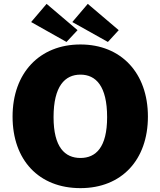

<svg xmlns="http://www.w3.org/2000/svg" viewBox="-20 -963 830 993"><path d="M221 -943 141 -849 324 -746 381 -807ZM434 -943 354 -849 538 -746 594 -807ZM396 10C609 10 745 -136 745 -360C745 -586 606 -733 396 -733C185 -733 45 -586 45 -360C45 -135 181 10 396 10ZM396 -146C316 -146 257 -201 257 -357C257 -518 316 -577 396 -577C476 -577 534 -518 534 -357C534 -201 476 -146 396 -146Z"/></svg>

Font: United Sans Black
Style: Regular
Weight: 900
Designer: Pablo Impallari, Rodrigo Fuenzalida (Modified by Dan O. Williams)
Version: Version 1.000;PS 001.000;hotconv 1.0.88;makeotf.lib2.5.64775